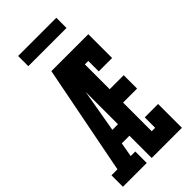

<svg xmlns="http://www.w3.org/2000/svg" viewBox="-284 -995 1066 1066"><g transform="rotate(-45 249.0 -462.5)"><path d="M-2 0V-90H45L171 -735H262Q251 -674 240.5 -612.5Q230 -551 219 -490L180 -265H224V-175H164L149 -90H185V0ZM224 0V-735H461V-548H356V-630H329V-435H439V-330H329V-105H356V-187H461V0ZM100 -845V-925H400V-845Z"/></g></svg>

Font: Iosevka Slab Extrabold
Style: Regular
Weight: 800
Monospace: yes
Designer: Belleve Invis
Foundry: Belleve Invis
Version: Version 11.1.1; ttfautohint (v1.8.3)